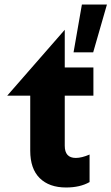

<svg xmlns="http://www.w3.org/2000/svg" viewBox="-20 -820 494 851"><path d="M273 11Q335 11 377 -13V-135Q342 -120 316 -120Q267 -120 267 -174V-396H394V-521H267V-688L12 -396H114V-152Q114 -72 156 -30.5Q198 11 273 11ZM454 -800H343L306 -588H393Z"/></svg>

Font: Geom
Style: Bold
Weight: 700
Version: Version 1.102